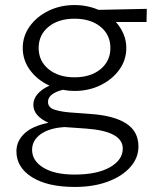

<svg xmlns="http://www.w3.org/2000/svg" viewBox="-20 -515 624 760"><path d="M275 -155Q251.5 -155 228.5 -159.5Q201.5 -153 185.8 -141Q170 -129 170 -112Q170 -89.5 194.8 -81.2Q219.5 -73 256 -70L338 -64Q431 -57.5 479.5 -26.2Q528 5 528 65Q528 110 496 146.2Q464 182.5 407.2 203.8Q350.5 225 276 225Q168 225 106.5 186.2Q45 147.5 45 84Q45 43.5 76.8 13.5Q108.5 -16.5 172 -29Q112 -56 112 -100Q112 -123.5 128.8 -143Q145.5 -162.5 176 -176Q128.5 -197.5 99.2 -237Q70 -276.5 70 -325Q70 -372.5 97.8 -411Q125.5 -449.5 172 -472.2Q218.5 -495 275 -495Q325.5 -495 370 -476L561 -480L560 -428H438.5Q458 -406.5 469 -380.2Q480 -354 480 -325Q480 -277.5 452.2 -239Q424.5 -200.5 378 -177.8Q331.5 -155 275 -155ZM275 -209Q339 -209 378 -241.2Q417 -273.5 417 -325Q417 -377 378 -409Q339 -441 275 -441Q211.5 -441 172.2 -409Q133 -377 133 -325Q133 -273.5 172.2 -241.2Q211.5 -209 275 -209ZM275 176Q364.5 176 415.2 147Q466 118 466 73Q466 4.5 321 -6L236 -12Q175.5 -8.5 141.2 16Q107 40.5 107 78Q107 121.5 151.8 148.8Q196.5 176 275 176Z"/></svg>

Font: Geologica Thin
Style: Regular
Weight: 100
Designer: Sindre Bremnes, Frode Helland
Foundry: Monokrom Skriftforlag AS
Version: Version 1.010; ttfautohint (v1.8.4.7-5d5b);gftools[0.9.28]